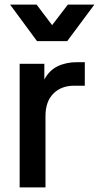

<svg xmlns="http://www.w3.org/2000/svg" viewBox="-20 -820 433 840"><path d="M66 0H179V-312Q179 -376 213.5 -410.5Q248 -445 304 -445H351V-548H318Q269 -548 232 -530Q195 -512 174 -472V-541H66ZM142 -640H274L393 -800H277L208 -710L140 -800H24Z"/></svg>

Font: Custom Plus Jakarta Sans SemiBold
Style: Regular
Weight: 600
Designer: Gumpita Rahayu & FullSphere
Foundry: Tokotype & FullSphere
Version: Version 1.001;hotconv 1.0.117;makeotfexe 2.5.65602